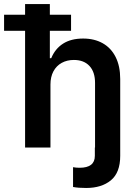

<svg xmlns="http://www.w3.org/2000/svg" viewBox="-64 -727 671 946"><path d="M404.3 0V-318.4Q404.3 -372.6 376.7 -402.1Q349.1 -431.6 299.8 -431.6Q266.1 -431.6 240 -417.2Q213.9 -402.8 199.2 -375.5Q184.6 -348.1 184.6 -310.5V0H59.6V-575.2H-43.9V-654.3H59.6V-707H181.6V-654.3H286.1V-575.2H181.6V-440.4H188.5Q207.5 -486.8 246.8 -512Q286.1 -537.1 345.7 -537.1Q400.9 -537.1 442.1 -513.9Q483.4 -490.7 505.9 -445.8Q528.3 -400.9 528.3 -337.9V41Q528.3 123.5 482.4 161.4Q436.5 199.2 360.4 199.2Q321.8 199.2 295.9 194.3V96.7Q310.5 99.6 328.1 99.6Q403.3 99.6 403.3 41V0Z"/></svg>

Font: Pretendard JP SemiBold
Style: Regular
Weight: 600
Designer: Base glyphs from Inter by Rasmus Andersson; Hangeul glyphs from Noto Sans CJK(Source Han Sans) by Jang Soo-young and Kan
Foundry: Kil Hyung-jin
Version: Version 1.309